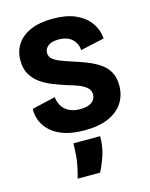

<svg xmlns="http://www.w3.org/2000/svg" viewBox="-116 -614 716 916"><g transform="rotate(-15 242.5 -156.0)"><path d="M245 14Q188 14 147.5 1Q107 -12 81 -35Q55 -58 42.5 -87.5Q30 -117 31 -149L147 -176Q149 -154 160 -134Q171 -114 193.5 -101.5Q216 -89 251 -89Q288 -89 307.5 -103.5Q327 -118 327 -141Q327 -161 313.5 -174Q300 -187 276 -197Q252 -207 219 -216Q188 -226 155.5 -238.5Q123 -251 95.5 -270Q68 -289 51 -317Q34 -345 34 -387Q34 -432 56.5 -466.5Q79 -501 124 -520.5Q169 -540 235 -540Q301 -540 346 -520Q391 -500 416 -465.5Q441 -431 445 -386L327 -360Q326 -381 315.5 -398.5Q305 -416 285.5 -426.5Q266 -437 236 -437Q202 -437 184 -423.5Q166 -410 166 -389Q166 -372 178.5 -360Q191 -348 215 -338.5Q239 -329 273 -318Q309 -307 342.5 -293.5Q376 -280 402.5 -262Q429 -244 444 -217Q459 -190 459 -150Q459 -103 435.5 -66Q412 -29 365 -7.5Q318 14 245 14ZM152 228Q170 163 173 124Q176 85 176 60H308Q308 112 294 153.5Q280 195 263 228Z"/></g></svg>

Font: Bricolage Grotesque SemiCondensed
Style: Bold
Weight: 700
Width: 4
Designer: Mathieu Triay
Foundry: Atelier Triay
Version: Version 1.001;gftools[0.9.33.dev8+g029e19f]